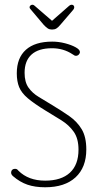

<svg xmlns="http://www.w3.org/2000/svg" viewBox="-20 -782 430 812"><path d="M173 -314Q208 -293 240 -273Q272 -253 292 -224.5Q312 -196 312 -149Q312 -85 275.5 -51.5Q239 -18 171 -18Q100 -18 58 -60Q54 -65 51 -66.5Q48 -68 43 -68Q36 -68 31.5 -63.5Q27 -59 27 -52Q27 -44 35 -37Q64 -12 96 -1Q128 10 171 10Q254 10 299.5 -32Q345 -74 345 -150Q345 -203 325.5 -235.5Q306 -268 273 -291Q240 -314 200 -338Q171 -356 144 -372Q117 -388 100.5 -411.5Q84 -435 84 -474Q84 -525 113.5 -551.5Q143 -578 200 -578Q248 -578 286 -553Q290 -551 292.5 -549Q295 -547 297.5 -546.5Q300 -546 301 -546Q308 -546 313 -551Q318 -556 318 -562Q318 -572 300 -582Q282 -592 255 -599Q228 -606 201 -606Q128 -606 89.5 -571.5Q51 -537 51 -472Q51 -438 61 -413.5Q71 -389 97.5 -366.5Q124 -344 173 -314ZM200 -694 126 -758Q122 -762 117 -762Q113 -762 109 -759Q105 -756 105 -751Q105 -747 110 -742L164 -678Q175 -666 182.5 -661.5Q190 -657 200 -657Q211 -657 218.5 -661.5Q226 -666 236 -678L290 -741Q294 -746 294 -751Q294 -756 291 -759Q288 -762 283 -762Q278 -762 273 -758Z"/></svg>

Font: Beiruti ExtraLight
Style: Regular
Weight: 250
Designer: Arlette Boutros
Foundry: Boutros
Version: Version 1.41